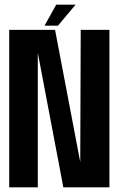

<svg xmlns="http://www.w3.org/2000/svg" viewBox="-20 -803 517 823"><path d="M19.5 0V-675H216L324 -108L326 -675H449V0H251.5L142 -577V0ZM171 -693 221 -783H304L228.5 -693Z"/></svg>

Font: Anybody Condensed SemiBold
Style: Regular
Weight: 600
Width: 3
Designer: Tyler Finck
Foundry: Etcetera Type Company
Version: Version 1.010; ttfautohint (v1.8.3) -l 8 -r 50 -G 200 -x 14 